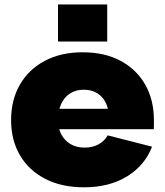

<svg xmlns="http://www.w3.org/2000/svg" viewBox="-20 -806 719 839"><path d="M347 12.5Q249 12.5 177.5 -24.5Q106 -61.5 67.2 -127.5Q28.5 -193.5 28.5 -281.5Q28.5 -369.5 67 -436.2Q105.5 -503 175.8 -540.2Q246 -577.5 341.5 -577.5Q437 -577.5 506.8 -540.2Q576.5 -503 614.5 -436.2Q652.5 -369.5 652.5 -281.5Q652.5 -269.5 652.5 -259.8Q652.5 -250 652 -241.5H455Q456 -252 456.2 -263.2Q456.5 -274.5 456.5 -287.5Q456.5 -326.5 443.2 -354.8Q430 -383 405.2 -398.5Q380.5 -414 346 -414Q312 -414 286.8 -398Q261.5 -382 247.5 -352.2Q233.5 -322.5 233.5 -281.5Q233.5 -246 247.8 -219Q262 -192 288 -176.5Q314 -161 350 -161Q385 -161 411 -175.5Q437 -190 450.5 -214.5L644.5 -165Q612.5 -82.5 534.8 -35Q457 12.5 347 12.5ZM156 -241.5V-330.5H508.5L514.5 -241.5ZM233.5 -786.5H448.5V-624.5H233.5Z"/></svg>

Font: Hepta Slab ExtraBold
Style: Regular
Weight: 800
Designer: Michael LaGattuta
Foundry: Michael LaGattuta
Version: Version 1.102